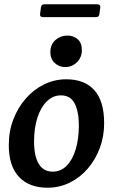

<svg xmlns="http://www.w3.org/2000/svg" viewBox="-20 -861 528 896"><path d="M202 15Q116 15 68.5 -35.5Q21 -86 21 -184Q21 -249 42.5 -304.5Q64 -360 101 -402Q138 -444 186.5 -467.5Q235 -491 289 -491Q375 -491 420.5 -440Q466 -389 466 -286Q466 -224 445.5 -169.5Q425 -115 389 -73.5Q353 -32 305 -8.5Q257 15 202 15ZM226 -60Q264 -60 291.5 -88Q319 -116 333.5 -165Q348 -214 348 -275Q348 -340 328.5 -378Q309 -416 264 -416Q227 -416 198.5 -388Q170 -360 154.5 -311.5Q139 -263 139 -201Q139 -132 161 -96Q183 -60 226 -60ZM284 -548Q256 -548 235.5 -567Q215 -586 215 -617Q215 -654 239 -674.5Q263 -695 294 -695Q323 -695 342.5 -678Q362 -661 362 -627Q362 -593 339 -570.5Q316 -548 284 -548ZM171 -826Q173 -841 186 -841H433Q450 -841 448 -826L444 -796Q442 -781 429 -781H182Q165 -781 167 -796Z"/></svg>

Font: Alkatra
Style: Regular
Weight: 400
Designer: Suman Bhandary
Version: Version 1.100;gftools[0.9.22]